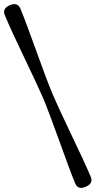

<svg xmlns="http://www.w3.org/2000/svg" viewBox="-27 -767 468 923"><path d="M181 -294Q196 -257.5 216.2 -203.5Q236.5 -149.5 258 -89.8Q279.5 -30 299.5 24.2Q319.5 78.5 335 116Q349.5 147 386 130.5Q423 114 409 82.5Q394.5 47.5 370.5 -4Q346.5 -55.5 319 -113Q291.5 -170.5 266.8 -223.8Q242 -277 226 -314.5Q210 -352.5 189.2 -408Q168.5 -463.5 146.8 -524Q125 -584.5 105 -638.2Q85 -692 70.5 -727Q56 -758 19 -741.5Q-17.5 -725 -3.5 -693.5Q12 -655.5 36.5 -602.8Q61 -550 88.5 -492.5Q116 -435 140.5 -382.8Q165 -330.5 181 -294Z"/></svg>

Font: Fraunces 72pt Black
Style: Regular
Weight: 900
Version: Version 1.000;[0bf87f6ff]